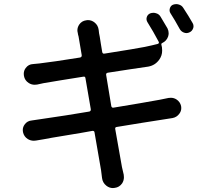

<svg xmlns="http://www.w3.org/2000/svg" viewBox="-20 -870 1040 951"><path d="M934.6 -754.9Q938.5 -748 938.5 -740.2Q938.5 -734.4 936.5 -729.5Q931.6 -715.8 918.9 -710Q905.3 -703.1 891.1 -708.5Q877 -713.9 870.1 -726.6Q846.7 -769.5 824.2 -804.7Q817.4 -815.4 821.3 -828.6Q825.2 -841.8 836.9 -846.7Q844.7 -849.6 853.5 -849.6Q859.4 -849.6 865.2 -847.7Q879.9 -843.8 887.7 -831.1Q914.1 -791 934.6 -754.9ZM513.7 -509.8Q503.9 -507.8 505.9 -498L531.2 -344.7Q533.2 -335 543 -336.9Q686.5 -360.4 771.5 -376Q792 -379.9 814.5 -384.8Q820.3 -385.7 826.2 -385.7Q840.8 -385.7 853.5 -377.9Q872.1 -366.2 877 -344.7Q877.9 -339.8 877.9 -335Q877.9 -319.3 868.2 -306.6Q855.5 -289.1 834 -285.2Q792 -278.3 790 -278.3Q763.7 -274.4 684.1 -261.7Q604.5 -249 558.6 -241.2Q548.8 -240.2 550.8 -230.5Q569.3 -123 584 -43Q587.9 -23.4 592.8 -4.9Q593.8 2 593.8 7.8Q593.8 24.4 585 38.1Q571.3 57.6 548.8 60.5Q543.9 61.5 539.1 61.5Q521.5 61.5 506.8 49.8Q488.3 35.2 485.4 11.7Q483.4 -9.8 480.5 -27.3Q470.7 -84 448.2 -213.9Q447.3 -222.7 437.5 -221.7Q390.6 -212.9 306.2 -199.2Q221.7 -185.5 199.2 -180.7Q175.8 -176.8 158.2 -173.8Q152.3 -172.9 147.5 -172.9Q130.9 -172.9 117.2 -181.6Q98.6 -193.4 93.8 -215.8Q92.8 -220.7 92.8 -225.6Q92.8 -241.2 102.5 -253.9Q115.2 -271.5 137.7 -273.4Q157.2 -276.4 177.7 -279.3Q313.5 -298.8 421.9 -317.4Q430.7 -319.3 429.7 -329.1L403.3 -482.4Q402.3 -492.2 392.6 -490.2Q348.6 -483.4 280.3 -472.2Q211.9 -460.9 195.3 -458Q179.7 -455.1 164.1 -451.2Q157.2 -450.2 151.4 -450.2Q135.7 -450.2 122.1 -459Q102.5 -471.7 98.6 -494.1Q97.7 -499 97.7 -503.9Q97.7 -520.5 107.4 -533.2Q121.1 -551.8 143.6 -552.7Q160.2 -554.7 174.8 -555.7Q242.2 -563.5 376 -585Q385.7 -586.9 384.8 -596.7L369.1 -689.5Q368.2 -692.4 366.7 -698.2Q365.2 -704.1 365.2 -707Q363.3 -713.9 363.3 -719.7Q363.3 -734.4 372.1 -748Q384.8 -766.6 407.2 -769.5Q411.1 -770.5 415 -770.5Q433.6 -770.5 448.2 -758.8Q465.8 -745.1 468.8 -721.7Q469.7 -712.9 470.7 -705.1Q471.7 -703.1 474.1 -688Q476.6 -672.9 479.5 -653.3Q482.4 -633.8 486.3 -612.3Q488.3 -602.5 498 -604.5Q659.2 -629.9 697.3 -637.7Q734.4 -645.5 760.7 -652.3Q770.5 -655.3 765.6 -664.1Q739.3 -713.9 710 -760.7Q703.1 -772.5 707 -785.2Q710.9 -797.9 723.6 -803.7Q731.4 -806.6 740.2 -806.6Q746.1 -806.6 752 -804.7Q767.6 -800.8 775.4 -787.1Q791 -761.7 809.6 -729.5Q815.4 -717.8 815.4 -705.1Q815.4 -697.3 812.5 -688.5Q804.7 -667 784.2 -657.2Q778.3 -655.3 779.3 -648.4L782.2 -635.7Q783.2 -627 783.2 -619.1Q783.2 -594.7 768.6 -574.2Q748 -545.9 713.9 -540Q696.3 -538.1 627.4 -527.3Q558.6 -516.6 513.7 -509.8Z"/></svg>

Font: Gen Jyuu GothicX Medium
Style: Regular
Weight: 500
Designer: Ryoko NISHIZUKA (kana &amp; ideographs); Paul D. Hunt (Latin, Greek &amp; Cyrillic); Wenlong ZHANG (bopomofo); Sandoll C
Version: Version 1.058.20140828